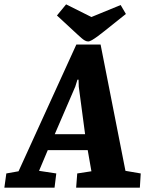

<svg xmlns="http://www.w3.org/2000/svg" viewBox="-69 -860 665 880"><path d="M-49 0 -40 -65 16 -75 281 -656H392L506 -77L576 -65L572 0H280L285 -65L350 -75L333 -172H150L110 -77L189 -65L181 0ZM182 -245H321L292 -463L291 -495H286L276 -463ZM335 -670Q328 -670 320.5 -674Q313 -678 304.5 -685.5Q296 -693 285 -703L192 -789L234 -840L350 -782L484 -837L508 -796L409 -717Q393 -704 378.5 -693.5Q364 -683 353 -676.5Q342 -670 335 -670Z"/></svg>

Font: Faustina Light ExtraBold
Style: Italic
Weight: 800
Italic angle: -8°
Version: Version 1.200